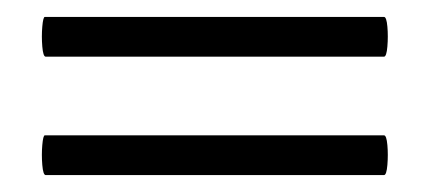

<svg xmlns="http://www.w3.org/2000/svg" viewBox="-20 -303 508 227"><path d="M34 -96Q31 -96 30 -108Q29 -120 30 -131.5Q31 -143 33 -143H434Q437 -143 438 -131.5Q439 -120 438 -108Q437 -96 434 -96ZM34 -236Q31 -236 30 -248Q29 -260 30 -271.5Q31 -283 33 -283H434Q437 -283 438 -271.5Q439 -260 438 -248Q437 -236 434 -236Z"/></svg>

Font: Cormorant
Style: Bold
Weight: 700
Designer: Christian Thalmann (Catharsis Fonts)
Foundry: Catharsis Fonts
Version: Version 4.000